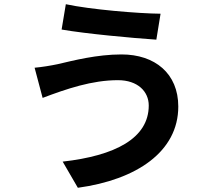

<svg xmlns="http://www.w3.org/2000/svg" viewBox="-20 -827 1040 910"><path d="M292 -807 272 -687C387 -667 604 -647 721 -639L741 -762C635 -763 408 -782 292 -807ZM685 -327C685 -171 525 -89 277 -61L349 63C627 25 825 -108 825 -322C825 -479 714 -569 556 -569C439 -569 327 -540 254 -523C221 -516 178 -509 144 -506L182 -363C296 -406 416 -447 539 -447C633 -447 685 -393 685 -327Z"/></svg>

Font: DAIFUKU Sans JP
Style: Bold
Weight: 700
Designer: Original font ‘Source Han Sans JP’ : Ryoko NISHIZUKA  (kana, bopomofo & ideographs); Paul D. Hunt (Latin, Greek & Cyrill
Foundry: Daifuku
Version: Version 1.001